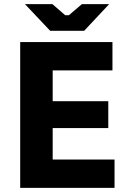

<svg xmlns="http://www.w3.org/2000/svg" viewBox="-20 -902 622 922"><path d="M221 -754H384L504 -882H373L311 -829H293L232 -882H100ZM77 0H530V-136H233V-287H500V-416H233V-564H520V-700H77Z"/></svg>

Font: Fixel Display Bold
Style: Bold
Weight: 700
Designer: AlfaBravo + MacPaw
Foundry: Kyrylo Tkachov, Marchela Mozhyna, Serhii Makarenko, Maria Weinstein, Zakhar Kryvoshyya
Version: Version 1.211